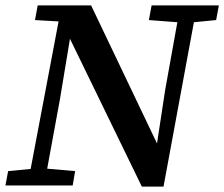

<svg xmlns="http://www.w3.org/2000/svg" viewBox="-30 -684 827 708"><path d="M519 -610 529 -664H777L767 -610L685 -602L573 4H493L228 -541L191 -318L144 -62L247 -53L238 0H-10L0 -53L83 -61L186 -605L99 -610L109 -664H306L549 -155L579 -352L624 -602Z"/></svg>

Font: Source Serif 4 SmText Semibold
Style: Italic
Weight: 600
Italic angle: -12°
Designer: Frank Grießhammer
Foundry: Adobe
Version: Version 4.005;hotconv 1.1.0;makeotfexe 2.6.0